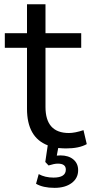

<svg xmlns="http://www.w3.org/2000/svg" viewBox="-20 -697 433 913"><path d="M293.9 8.8Q280.3 8.8 256.8 6.8L250 43Q256.8 42 267.6 42Q305.7 42 328.6 61Q351.6 80.1 351.6 112.3Q351.6 150.4 320.8 173.3Q290 196.3 239.3 196.3Q184.6 196.3 151.4 176.8L164.1 130.9Q194.3 147.5 234.4 147.5Q293 147.5 293 109.4Q293 81.1 254.9 81.1Q238.3 81.1 210.9 89.8L195.3 73.2L207 -5.9Q108.4 -43.9 108.4 -179.7V-469.7H2.9V-539.1H108.4V-676.8H196.3V-539.1H366.2V-469.7H196.3V-188.5Q196.3 -64.5 307.6 -64.5Q335.9 -64.5 377 -78.1L392.6 -11.7Q356.4 8.8 293.9 8.8Z"/></svg>

Font: Min Sans
Style: Regular
Weight: 400
Designer: Jinseong-Kim, NotoSansCJK, Nunito
Foundry: Jinseong-Kim
Version: Version 1.400;Glyphs 3.1.2 (3151)